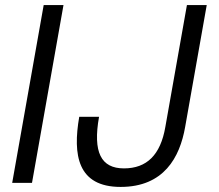

<svg xmlns="http://www.w3.org/2000/svg" viewBox="-20 -720 862 756"><path d="M28 0H106L230 -700H152ZM292 -260C266 -110 285 16 455 16C625 16 688 -100 709 -220L794 -700H716L631 -220C612 -110 558 -57 468 -57C378 -57 345 -120 370 -260Z"/></svg>

Font: Uncut Sans
Style: Italic
Weight: 400
Italic angle: -10°
Designer: Kasper Nordkvist
Foundry: Uncut Type
Version: Version 1.111;FEAKit 1.0